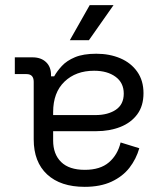

<svg xmlns="http://www.w3.org/2000/svg" viewBox="-20 -711 633 745"><path d="M536.8 -349.5Q536.8 -300 512.6 -267.4Q488.5 -234.8 446.9 -218.4Q405.2 -202 353.8 -202H186.2V-165.8Q186.2 -112.8 217.2 -82.4Q248.2 -52 309 -52Q368.8 -52 402.6 -81Q436.5 -110 448 -158.2L520.5 -135.8Q508.5 -94 482.4 -60.2Q456.2 -26.5 412.9 -6.2Q369.5 14 308.5 14Q215 14 162.9 -34.2Q110.8 -82.5 110.8 -170.2V-393.5Q110.8 -423.5 82.8 -423.5H37.5V-488.5H106.5Q139 -488.5 158.5 -470.1Q178 -451.8 178 -420.2V-414.8H190.2Q201 -434.2 219.9 -454.9Q238.8 -475.5 271 -489Q303.2 -502.5 353.8 -502.5Q405.2 -502.5 446.9 -484.8Q488.5 -467 512.6 -432.6Q536.8 -398.2 536.8 -349.5ZM186.2 -276V-264.5H350.8Q398.5 -264.5 429.4 -285.1Q460.2 -305.8 460.2 -347.8Q460.2 -389.8 428.4 -413.1Q396.5 -436.5 345.2 -436.5Q274.2 -436.5 230.2 -394.2Q186.2 -352 186.2 -276ZM251 -555 328 -691H420.5L325 -555Z"/></svg>

Font: Space 7353
Style: Regular
Weight: 400
Designer: Christine Claussen + Ruben Lyon  (Space 7353)
Version: Version 1.000;FEAKit 1.0